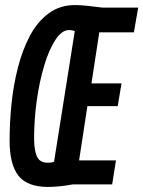

<svg xmlns="http://www.w3.org/2000/svg" viewBox="-20 -730 567 760"><path d="M424 0H268Q235 6 210 8Q185 10 171 10Q88 10 53 -34.5Q18 -79 18 -174Q18 -244 25.5 -318.5Q33 -393 51 -463Q69 -533 98.5 -588.5Q128 -644 172.5 -677Q217 -710 278 -710Q299 -710 330.5 -706.5Q362 -703 385 -700H527L510 -602H373L342 -400H461L446 -310H326L293 -95H439ZM194 -90 276 -607Q273 -608 267.5 -609.5Q262 -611 253 -611Q225 -611 199.5 -572.5Q174 -534 155 -470.5Q136 -407 125.5 -332Q115 -257 115 -183Q115 -136 126 -111Q137 -86 168 -86Q174 -86 180.5 -86.5Q187 -87 194 -90Z"/></svg>

Font: Georama Extra Condensed SemiBold
Style: Italic
Weight: 600
Width: 2
Italic angle: -9°
Designer: Jean-Baptiste Levee
Foundry: Production Type
Version: Version 1.000